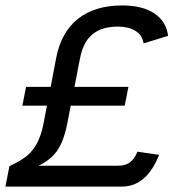

<svg xmlns="http://www.w3.org/2000/svg" viewBox="-44 -689 664 709"><path d="M543.5 -117.2Q497.1 0 406.2 0H-23.9L-9.3 -75.2Q37.1 -97.2 58.3 -116Q79.6 -134.8 93.8 -162.4Q107.9 -189.9 116.2 -230L129.4 -298.8H38.6L52.2 -368.2H143.1L163.6 -475.6Q182.1 -570.8 244.4 -619.9Q306.6 -668.9 407.2 -668.9Q482.4 -668.9 526.4 -639.2Q570.3 -609.4 576.7 -556.6L486.3 -528.8Q481.4 -559.6 455.8 -575.2Q430.2 -590.8 392.1 -590.8Q332.5 -590.8 297.9 -562.7Q263.2 -534.7 251.5 -473.6L231 -368.2H430.2L416.5 -298.8H217.3L204.1 -231Q190.9 -166 166.5 -131.8Q142.1 -97.7 98.6 -77.1H391.6Q420.4 -77.1 436.8 -90.1Q453.1 -103 463.4 -128.9Z"/></svg>

Font: Cousine
Style: Italic
Weight: 400
Italic angle: -12°
Monospace: yes
Designer: Steve Matteson
Foundry: Monotype Imaging Inc.
Version: Version 1.21